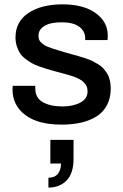

<svg xmlns="http://www.w3.org/2000/svg" viewBox="-20 -557 564 877"><path d="M261.2 12.2Q153.8 12.2 95.5 -31.7Q37.1 -75.7 37.1 -148.9Q37.1 -152.8 37.6 -158.2Q38.1 -163.6 38.1 -165H141.1V-153.8Q141.1 -109.9 175.5 -90.3Q210 -70.8 266.1 -70.8Q314 -70.8 346.9 -88.4Q379.9 -106 379.9 -139.2Q379.9 -148.9 377.7 -157.2Q375.5 -165.5 369.9 -172.4Q364.3 -179.2 358.9 -184.6Q353.5 -189.9 343.3 -195.1Q333 -200.2 325.4 -203.6Q317.9 -207 304.2 -211.2Q290.5 -215.3 282 -217.8Q273.4 -220.2 257.3 -224.4Q241.2 -228.5 232.9 -231Q208 -237.8 194.8 -241.7Q181.6 -245.6 159.2 -253.7Q136.7 -261.7 124.3 -269Q111.8 -276.4 95.7 -288.6Q79.6 -300.8 71.3 -314Q63 -327.1 56.9 -345.7Q50.8 -364.3 50.8 -386.2Q50.8 -458 109.6 -497.6Q168.5 -537.1 266.1 -537.1Q361.3 -537.1 416.7 -497.3Q472.2 -457.5 472.2 -395Q472.2 -389.6 471.7 -382.3Q471.2 -375 471.2 -374H369.1V-382.8Q369.1 -414.1 342.3 -434.6Q315.4 -455.1 261.2 -455.1Q210 -455.1 182.9 -438.5Q155.8 -421.9 155.8 -394Q155.8 -384.3 158.4 -376.5Q161.1 -368.7 168.5 -362.3Q175.8 -356 181.6 -351.6Q187.5 -347.2 200.9 -342.3Q214.4 -337.4 221.9 -334.7Q229.5 -332 247.6 -326.7Q265.6 -321.3 273.9 -318.8Q285.2 -315.4 305.7 -309.8Q326.2 -304.2 338.9 -300.5Q351.6 -296.9 370.4 -290.8Q389.2 -284.7 401.4 -278.6Q413.6 -272.5 428.2 -263.7Q442.9 -254.9 452.1 -244.4Q461.4 -233.9 469.7 -220.5Q478 -207 481.9 -189.9Q485.8 -172.9 485.8 -152.8Q485.8 -109.9 469 -77.4Q452.1 -44.9 421.6 -25.6Q391.1 -6.3 351.1 2.9Q311 12.2 261.2 12.2ZM201.2 299.8V254.9Q230 254.9 244.4 236.8Q258.8 218.8 258.8 189.9H210V82H315.9V168Q315.9 234.9 284.2 267.3Q252.4 299.8 201.2 299.8Z"/></svg>

Font: Archivo Medium
Style: Regular
Weight: 500
Designer: Hector Gatti
Foundry: Omnibus-Type
Version: Version 2.001